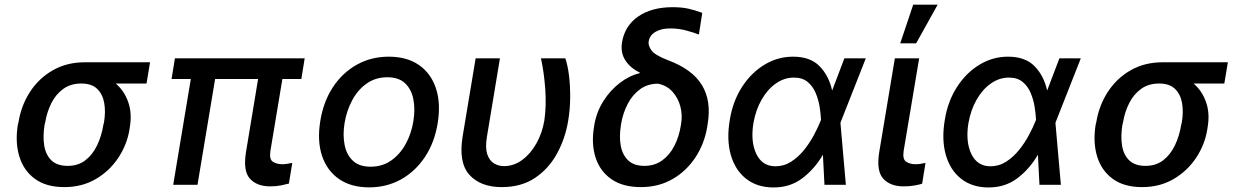

<svg xmlns="http://www.w3.org/2000/svg" viewBox="-20 -797 5332 828"><path d="M56.8 -258.5 59.7 -269.9Q71.7 -343.4 110.1 -401.8Q148.4 -460.2 208.5 -494.3Q268.5 -528.4 345.2 -528.4H627.1L611.9 -436.8H479Q515.6 -405.9 532.8 -357.2Q550.1 -308.6 539.8 -248.6L538.4 -238.6Q527.7 -172.9 489.9 -116.1Q452.1 -59.3 392.8 -24.7Q333.5 9.9 257.1 9.9Q179.7 9.9 131 -25.4Q82.4 -60.7 63.6 -121.6Q44.7 -182.5 56.8 -258.5ZM175.1 -269.9 172.2 -258.5Q164.4 -210.6 170.6 -170.3Q176.8 -130 201.3 -105.8Q225.9 -81.7 272 -81.7Q316.8 -81.7 348.2 -105.8Q379.6 -130 398.8 -170.3Q418 -210.6 425.8 -258.5L428.6 -269.9Q436.1 -314.6 429.5 -352.6Q422.9 -390.6 399.1 -413.7Q375.4 -436.8 330.3 -436.8Q285.2 -436.8 253 -413.7Q220.9 -390.6 201.7 -352.6Q182.5 -314.6 175.1 -269.9Z M1294 -545.5 1279.5 -456.3H1197.8L1146.3 -147Q1140.3 -110.4 1156.6 -99.6Q1172.9 -88.8 1196.7 -88.8Q1208.8 -88.8 1220.7 -90.9Q1232.6 -93 1240.4 -94.5L1225.9 -5.3Q1211.3 -1.4 1191.1 2.7Q1170.8 6.7 1144.9 6.7Q1087.7 6.7 1057.7 -26.6Q1027.7 -60 1040.8 -141L1093 -456.3H907.7L831.7 0H726.9L802.9 -456.3H719.8L734.4 -545.5Z M1572.1 11Q1494 11 1442.1 -24.9Q1390.3 -60.7 1368.8 -125Q1347.3 -189.3 1361.2 -274.9Q1374.6 -358.7 1415.8 -421.2Q1457 -483.7 1519 -518.1Q1581 -552.6 1656.6 -552.6Q1734.7 -552.6 1786.6 -516.7Q1838.4 -480.8 1859.9 -416.4Q1881.4 -351.9 1867.5 -265.6Q1854 -182.5 1812.7 -120.2Q1771.3 -57.9 1709.5 -23.4Q1647.7 11 1572.1 11ZM1578.1 -78.1Q1629.3 -78.1 1667.4 -105.1Q1705.6 -132.1 1729.9 -176.8Q1754.3 -221.6 1762.8 -274.9Q1771 -326.3 1762.6 -369.1Q1754.3 -411.9 1726.9 -437.9Q1699.6 -463.8 1650.6 -463.8Q1599.4 -463.8 1561.1 -436.6Q1522.7 -409.4 1498.8 -364.5Q1474.8 -319.6 1465.9 -266Q1457.7 -214.8 1466.1 -172.2Q1474.4 -129.6 1501.8 -103.9Q1529.1 -78.1 1578.1 -78.1Z M2031.2 -545.5H2136L2079.9 -207.4Q2072.1 -160.2 2081.1 -132.5Q2090.2 -104.8 2109.9 -92.7Q2129.6 -80.6 2153.8 -80.6Q2196 -80.6 2232.2 -107.4Q2268.5 -134.2 2293.5 -179Q2318.5 -223.7 2327.4 -277Q2336.6 -339.5 2331.5 -412.1Q2326.3 -484.7 2312.9 -545.5H2418Q2428.3 -515.6 2433.8 -471.4Q2439.3 -427.2 2438.9 -376.6Q2438.6 -326 2430.4 -277Q2418 -200.6 2382.3 -135.1Q2346.6 -69.6 2287.3 -29.8Q2228 9.9 2143.5 9.9Q2052.6 9.9 2004.6 -42.8Q1956.7 -95.5 1975.1 -208.8Z M2662.6 -615.1Q2674.4 -685.7 2732.2 -725.9Q2790.1 -766 2880.7 -766Q2919 -766 2947.6 -759.8Q2976.2 -753.6 3008.5 -741.5L2994 -648.1Q2974.4 -655.9 2940.9 -665.1Q2907.3 -674.4 2870.4 -674.4Q2831 -674.4 2806.1 -659.3Q2781.2 -644.2 2777.3 -617.9Q2774.5 -601.2 2789.1 -580.3Q2803.6 -559.3 2860.8 -537.3Q2965.9 -498.2 3007.3 -429.7Q3048.7 -361.2 3031.6 -261.4L3030.2 -251.4Q3018.1 -177.6 2979.2 -118.4Q2940.3 -59.3 2880.3 -24.7Q2820.3 9.9 2744 9.9Q2666.2 9.9 2617 -24.1Q2567.8 -58.2 2548.7 -116.8Q2529.5 -175.4 2541.5 -248.6L2543 -258.5Q2552.9 -315 2582.4 -361.5Q2611.9 -408 2653.1 -439.5Q2694.2 -470.9 2739 -481.5L2738.6 -484.4Q2697.8 -503.9 2676.5 -537.3Q2655.2 -570.7 2662.6 -615.1ZM2658.7 -263.5 2657.3 -254.3Q2649.9 -207.4 2657.1 -168.1Q2664.4 -128.9 2689.1 -105.3Q2713.8 -81.7 2758.9 -81.7Q2803.3 -81.7 2835.8 -105.3Q2868.3 -128.9 2888.3 -168.3Q2908.4 -207.7 2915.8 -254.3L2917.3 -263.5Q2923.7 -300.4 2914.2 -337.2Q2904.8 -373.9 2880.5 -401.1Q2856.2 -428.3 2817.8 -436.1Q2773.1 -436.1 2740.2 -412.1Q2707.4 -388.1 2687 -348.9Q2666.5 -309.7 2658.7 -263.5Z M3313.6 11.4Q3244 10.7 3197.1 -26.5Q3150.2 -63.6 3131.6 -129.1Q3112.9 -194.6 3127.1 -279.1Q3139.9 -359.7 3179.5 -421.3Q3219.1 -483 3276.5 -517.8Q3333.8 -552.6 3399.9 -552.6Q3474.1 -552.6 3514.2 -511.7Q3554.3 -470.9 3568.5 -407.3H3568.9L3621.4 -545.5H3713.8L3605.8 -271.3L3604.4 -266.7L3627.8 0H3535.5L3528.8 -129.6Q3491.5 -66.4 3438.6 -27.2Q3385.7 12.1 3313.6 11.4ZM3520.6 -280.5V-280.9Q3519.5 -305.8 3514.6 -336.6Q3509.6 -367.5 3497.5 -396.3Q3485.4 -425.1 3462.9 -443.7Q3440.3 -462.4 3404.1 -462.4Q3362.2 -462.4 3326 -437Q3289.8 -411.6 3264.4 -367.2Q3239 -322.8 3229 -265.6Q3216.3 -185.7 3241.8 -132.8Q3267.4 -79.9 3324.2 -79.9Q3361.2 -79.9 3392.2 -100Q3423.3 -120 3448 -150.9Q3472.7 -181.8 3490.4 -215.2Q3508.2 -248.6 3518.5 -274.9Z M3839.1 -545.5H3943.9L3877.1 -147Q3871.4 -110.4 3887.8 -99.6Q3904.1 -88.8 3928.3 -88.8Q3940 -88.8 3952.1 -90.9Q3964.1 -93 3971.2 -94.5L3956.7 -4.6Q3942.5 -0.4 3922.2 3.2Q3902 6.7 3876.4 6.7Q3819.2 6.7 3788.9 -26.6Q3758.5 -60 3771.7 -141ZM3862.2 -610.1 3918.3 -777H4023.8L3930.8 -610.1Z M4240.8 11.4Q4171.2 10.7 4124.3 -26.5Q4077.4 -63.6 4058.8 -129.1Q4040.1 -194.6 4054.3 -279.1Q4067.1 -359.7 4106.7 -421.3Q4146.3 -483 4203.7 -517.8Q4261 -552.6 4327.1 -552.6Q4401.3 -552.6 4441.4 -511.7Q4481.5 -470.9 4495.7 -407.3H4496.1L4548.7 -545.5H4641L4533 -271.3L4531.6 -266.7L4555 0H4462.7L4456 -129.6Q4418.7 -66.4 4365.8 -27.2Q4312.9 12.1 4240.8 11.4ZM4447.8 -280.5V-280.9Q4446.7 -305.8 4441.8 -336.6Q4436.8 -367.5 4424.7 -396.3Q4412.6 -425.1 4390.1 -443.7Q4367.5 -462.4 4331.3 -462.4Q4289.4 -462.4 4253.2 -437Q4217 -411.6 4191.6 -367.2Q4166.2 -322.8 4156.2 -265.6Q4143.5 -185.7 4169 -132.8Q4194.6 -79.9 4251.4 -79.9Q4288.4 -79.9 4319.4 -100Q4350.5 -120 4375.2 -150.9Q4399.9 -181.8 4417.6 -215.2Q4435.4 -248.6 4445.7 -274.9Z M4704.9 -258.5 4707.7 -269.9Q4719.8 -343.4 4758.2 -401.8Q4796.5 -460.2 4856.5 -494.3Q4916.5 -528.4 4993.3 -528.4H5275.2L5259.9 -436.8H5127.1Q5163.7 -405.9 5180.9 -357.2Q5198.2 -308.6 5187.9 -248.6L5186.4 -238.6Q5175.8 -172.9 5138 -116.1Q5100.1 -59.3 5040.8 -24.7Q4981.5 9.9 4905.2 9.9Q4827.8 9.9 4779.1 -25.4Q4730.5 -60.7 4711.6 -121.6Q4692.8 -182.5 4704.9 -258.5ZM4823.2 -269.9 4820.3 -258.5Q4812.5 -210.6 4818.7 -170.3Q4824.9 -130 4849.4 -105.8Q4873.9 -81.7 4920.1 -81.7Q4964.8 -81.7 4996.3 -105.8Q5027.7 -130 5046.9 -170.3Q5066.1 -210.6 5073.9 -258.5L5076.7 -269.9Q5084.2 -314.6 5077.6 -352.6Q5071 -390.6 5047.2 -413.7Q5023.4 -436.8 4978.3 -436.8Q4933.2 -436.8 4901.1 -413.7Q4869 -390.6 4849.8 -352.6Q4830.6 -314.6 4823.2 -269.9Z"/></svg>

Font: Inter UI Medium
Style: Italic
Weight: 500
Italic angle: 9.39999°
Designer: Rasmus Andersson
Foundry: rsms
Version: 3.2;8d6f07862